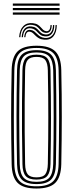

<svg xmlns="http://www.w3.org/2000/svg" viewBox="-20 -1068 416 1095"><path d="M188.2 7.2Q112.8 7.2 80.4 -25.1Q48 -57.5 46.5 -131.5Q45 -208.8 44.2 -275.1Q43.5 -341.5 43.5 -403.9Q43.5 -466.2 44.2 -530.8Q45 -595.2 46.5 -668.5Q48 -742.8 80.4 -775Q112.8 -807.2 188.2 -807.2Q262.8 -807.2 295.4 -774.9Q328 -742.5 329.5 -668.5Q331 -597.8 331.8 -531.5Q332.5 -465.2 332.4 -400.4Q332.2 -335.5 331.6 -269Q331 -202.5 329.5 -131.5Q327.8 -57.8 295.4 -25.2Q263 7.2 188.2 7.2ZM188.2 -5.5Q255 -5.5 283.9 -35Q312.8 -64.5 314.2 -131.8Q315.5 -202 316.2 -267.2Q317 -332.5 317 -396.6Q317 -460.8 316.4 -527.8Q315.8 -594.8 314.2 -668Q312.8 -736 283.6 -765.2Q254.5 -794.5 188.2 -794.5Q119.5 -794.5 91.4 -764.6Q63.2 -734.8 61.8 -668.2Q60.2 -591 59.5 -524.4Q58.8 -457.8 58.9 -395.1Q59 -332.5 59.6 -268.2Q60.2 -204 61.8 -131.8Q63.2 -65.2 91.5 -35.4Q119.8 -5.5 188.2 -5.5ZM188.2 -18.2Q128.5 -18.2 103.5 -44.5Q78.5 -70.8 77.2 -132Q75.8 -209.2 75 -276Q74.2 -342.8 74.2 -405.2Q74.2 -467.8 75 -531.8Q75.8 -595.8 77.2 -667.8Q78.2 -729.5 103.5 -755.6Q128.8 -781.8 188.2 -781.8Q247.5 -781.8 272.5 -755.1Q297.5 -728.5 298.8 -667.8Q300.2 -588 300.9 -521.1Q301.5 -454.2 301.5 -392.5Q301.5 -330.8 300.8 -267.6Q300 -204.5 298.8 -132.2Q297.5 -72.5 272.9 -45.4Q248.2 -18.2 188.2 -18.2ZM188.2 -31Q240.5 -31 261.4 -54.9Q282.2 -78.8 283.5 -132.8Q285 -212.8 285.6 -278.8Q286.2 -344.8 286.2 -405.5Q286.2 -466.2 285.5 -529.5Q284.8 -592.8 283.5 -667.2Q282.2 -720.2 261.8 -744.6Q241.2 -769 188.2 -769Q136 -769 114.9 -745.6Q93.8 -722.2 92.5 -667.8Q91 -594.5 90.2 -529.4Q89.5 -464.2 89.6 -401.4Q89.8 -338.5 90.4 -272.8Q91 -207 92.5 -132.2Q93.8 -77 115.4 -54Q137 -31 188.2 -31ZM188.2 -43.8Q144.5 -43.8 126.6 -64.1Q108.8 -84.5 108 -132.5Q106 -236 105.4 -321.1Q104.8 -406.2 105.5 -488.9Q106.2 -571.5 108 -667.2Q108.8 -715.5 126.5 -735.9Q144.2 -756.2 188.2 -756.2Q233 -756.2 250.1 -735Q267.2 -713.8 268 -666.8Q269.5 -584.2 270.1 -518.1Q270.8 -452 270.8 -392.2Q270.8 -332.5 270.1 -270.1Q269.5 -207.8 268 -133.2Q267.2 -86.2 250 -65Q232.8 -43.8 188.2 -43.8ZM188.2 -56.5Q225.5 -56.5 238.8 -75Q252 -93.5 252.8 -133.8Q254.2 -212.8 254.9 -276.9Q255.5 -341 255.5 -400.6Q255.5 -460.2 254.9 -524Q254.2 -587.8 252.8 -666.2Q252 -707.2 238.5 -725.4Q225 -743.5 188.2 -743.5Q152.8 -743.5 138.4 -726.5Q124 -709.5 123.2 -667Q121.5 -569 120.8 -484.9Q120 -400.8 120.8 -316.5Q121.5 -232.2 123.2 -133Q124 -91.2 138.1 -73.9Q152.2 -56.5 188.2 -56.5ZM89 -855.8Q91.8 -898 112.9 -919Q134 -940 167.5 -935.8Q185 -933.8 195.4 -927Q205.8 -920.2 212.6 -912.2Q219.5 -904.2 226.1 -898Q232.8 -891.8 242.5 -890.2Q254.2 -888.5 260.9 -897.2Q267.5 -906 268 -925.2H275Q275 -903 266.4 -890.9Q257.8 -878.8 240 -880.5Q227.5 -881.8 219.9 -888Q212.2 -894.2 205.8 -902.1Q199.2 -910 189.9 -916.9Q180.5 -923.8 164.2 -926Q135 -930.5 116.6 -911.9Q98.2 -893.2 96.2 -855.8ZM103.5 -855.8Q105.8 -889.2 121 -904.8Q136.2 -920.2 161 -916.8Q176.2 -915 185.4 -908.2Q194.5 -901.5 201.2 -893.5Q208 -885.5 216.1 -879.2Q224.2 -873 237.8 -871.5Q258.5 -869 270.2 -883.4Q282 -897.8 282.2 -925.2H289.5Q289.5 -892.5 275.2 -875.4Q261 -858.2 236 -860.8Q221 -862 211.9 -868.4Q202.8 -874.8 195.6 -882.8Q188.5 -890.8 180 -897.5Q171.5 -904.2 158 -906.2Q136.8 -910 124.5 -896.1Q112.2 -882.2 110.8 -855.8ZM118 -855.8Q120 -878.2 129.1 -889Q138.2 -899.8 155 -897.2Q167.2 -895.5 175.5 -889Q183.8 -882.5 191.4 -874.5Q199 -866.5 208.9 -860Q218.8 -853.5 234.5 -851.8Q263.5 -848.8 280.1 -868.5Q296.8 -888.2 296.8 -925.2H304Q303.2 -883 284.6 -860.9Q266 -838.8 231.8 -841.8Q213.8 -843.2 202.4 -849.6Q191 -856 183.2 -864Q175.5 -872 168.4 -878.6Q161.2 -885.2 152 -887Q139.8 -889.8 132.9 -881.4Q126 -873 125 -855.8ZM319.8 -1035.2H53.2V-1048H319.8ZM319.8 -984.2H53.2V-997H319.8ZM319.8 -1009.8H53.2V-1022.5H319.8Z"/></svg>

Font: Big Shoulders Inline Display Thin Medium
Style: Regular
Weight: 500
Version: Version 2.002